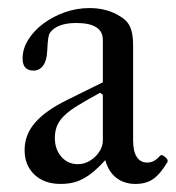

<svg xmlns="http://www.w3.org/2000/svg" viewBox="-20 -445 436 476"><path d="M130 11Q90 11 65.5 -12Q41 -35 41 -73Q41 -111 67 -141Q93 -171 146 -197L235 -241V-346Q235 -367 218.5 -377.5Q202 -388 169 -388Q122 -388 104 -364Q101 -360 99.5 -349.5Q98 -339 97 -318Q96 -295 87 -282.5Q78 -270 63 -270Q36 -270 36 -300Q36 -324 50 -346.5Q64 -369 87.5 -386.5Q111 -404 140.5 -414.5Q170 -425 202 -425Q245 -425 277 -405Q295 -395 302.5 -378.5Q310 -362 310 -333V-97Q310 -70 319 -56Q328 -42 345 -42Q354 -42 361.5 -46Q369 -50 377 -59Q380 -62 385 -59Q390 -56 393.5 -51.5Q397 -47 395 -43Q377 -13 359.5 -1Q342 11 316 11Q288 11 268.5 -4Q249 -19 241 -48Q221 -26 203.5 -13Q186 0 169 5.5Q152 11 130 11ZM173 -38Q189 -38 203 -46.5Q217 -55 226 -68.5Q235 -82 235 -97V-210L228 -215Q195 -197 173 -183.5Q151 -170 138.5 -157.5Q126 -145 121 -132Q116 -119 116 -103Q116 -75 132 -56.5Q148 -38 173 -38Z"/></svg>

Font: Junicode VF
Style: Regular
Weight: 400
Designer: Peter S. Baker
Version: Version 2.213